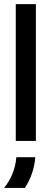

<svg xmlns="http://www.w3.org/2000/svg" viewBox="-20 -687 252 936"><path d="M56.9 0H154.9V-666.7H56.9ZM0 229.2H101.4C129.9 184.7 147.9 134.7 152.1 79.2H59.7C54.9 139.6 31.9 188.9 0 229.2Z"/></svg>

Font: Afacad Medium
Style: Regular
Weight: 500
Designer: Kristian Moeller
Foundry: Dicotype
Version: Version 1.000